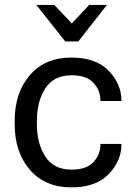

<svg xmlns="http://www.w3.org/2000/svg" viewBox="-20 -769 561 803"><path d="M41.5 -249Q41.5 -132.8 104.7 -59.1Q168 14.6 278.8 14.6Q381.3 14.6 434.6 -40.8Q487.8 -96.2 487.8 -164.6V-167H399.9V-164.6Q399.9 -123 371.1 -91.3Q342.3 -59.6 278.8 -59.6Q204.6 -59.6 169.4 -114.5Q134.3 -169.4 134.3 -249V-264.6Q134.3 -344.2 169.4 -399.2Q204.6 -454.1 278.8 -454.1Q342.3 -454.1 371.1 -422.4Q399.9 -390.6 399.9 -349.1V-346.7H487.8V-349.1Q487.8 -417.5 434.6 -472.9Q381.3 -528.3 278.8 -528.3Q168 -528.3 104.7 -454.6Q41.5 -380.9 41.5 -264.6ZM252.9 -595.7H307.6L427.2 -748.5H353L280.3 -670.9L207 -748.5H131.8Z"/></svg>

Font: Roboto Flex
Style: Regular
Weight: 400
Designer: Berlow after Robertson
Foundry: Google
Version: Version 3.200;gftools[0.9.32]